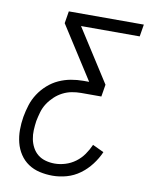

<svg xmlns="http://www.w3.org/2000/svg" viewBox="-83 -796 666 857"><g transform="rotate(10 250.0 -367.5)"><path d="M214 0Q184 0 155.5 -6.5Q127 -13 104 -28.5Q81 -44 65.5 -67.5Q50 -91 43 -119Q36 -147 36 -176.5Q36 -206 41 -236Q46 -264 54.5 -291Q63 -318 79 -342.5Q95 -367 117.5 -387Q140 -407 166.5 -419Q193 -431 221 -436Q249 -441 276 -441H303L150 -680L159 -735H499L490 -680H224L377 -441L368 -386H276Q255 -386 234 -382Q213 -378 193.5 -368Q174 -358 157.5 -342.5Q141 -327 129 -308.5Q117 -290 111 -269Q105 -248 101 -228Q98 -207 97 -186Q96 -165 100 -145Q104 -125 113.5 -107.5Q123 -90 138 -78Q153 -66 173 -60.5Q193 -55 214 -55Q238 -55 262.5 -62.5Q287 -70 308 -85.5Q329 -101 344 -122.5Q359 -144 369 -167L420 -143Q407 -113 386 -85.5Q365 -58 337.5 -38Q310 -18 278 -9Q246 0 214 0Z"/></g></svg>

Font: Iosevka SS04 Light
Style: Italic
Weight: 300
Italic angle: -9°
Monospace: yes
Designer: Belleve Invis
Foundry: Belleve Invis
Version: Version 19.0.0; ttfautohint (v1.8.4)